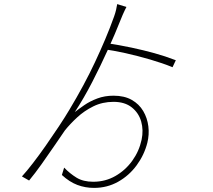

<svg xmlns="http://www.w3.org/2000/svg" viewBox="-20 -860 1040 937"><path d="M534 -393Q587 -393 623 -372.5Q659 -352 679 -318Q699 -284 704 -243.5Q709 -203 699 -163Q684 -104 647 -53.5Q610 -3 556.5 27Q503 57 439 57Q396 57 357.5 42.5Q319 28 282 -6L293 -42Q321 -13 353.5 7Q386 27 435 27Q494 27 543 -1Q592 -29 625.5 -75.5Q659 -122 671 -178Q681 -225 669 -267Q657 -309 623 -336Q589 -363 534 -363Q480 -363 435.5 -341Q391 -319 356.5 -287Q322 -255 297 -224Q275 -192 245 -148Q215 -104 183 -59Q151 -14 122 21L87 1Q110 -24 140.5 -63.5Q171 -103 203.5 -149.5Q236 -196 266.5 -242Q297 -288 319 -325Q355 -385 386 -442.5Q417 -500 443.5 -556.5Q470 -613 493.5 -668.5Q517 -724 537 -780Q543 -797 546.5 -812Q550 -827 552 -840L597 -826Q593 -818 588 -808Q583 -798 578.5 -787Q574 -776 569 -764Q543 -698 507 -618.5Q471 -539 430 -459.5Q389 -380 345 -313Q364 -328 391.5 -347Q419 -366 455 -379.5Q491 -393 534 -393ZM482 -620 491 -651Q564 -640 622.5 -627.5Q681 -615 733.5 -600.5Q786 -586 838 -566L822 -532Q773 -552 713 -569.5Q653 -587 593 -600.5Q533 -614 482 -620Z"/></svg>

Font: Noto Sans SC Thin
Style: Regular
Weight: 100
Designer: Ryoko NISHIZUKA 西塚涼子 (kana, bopomofo & ideographs); Paul D. Hunt (Latin, Greek & Cyrillic); Sandoll Communications 산돌커뮤니
Foundry: Adobe
Version: Version 2.004-H2;hotconv 1.0.118;makeotfexe 2.5.65603